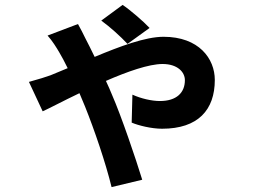

<svg xmlns="http://www.w3.org/2000/svg" viewBox="-20 -680 1040 783"><path d="M590 -566C566 -592 509 -641 480 -660L393 -596C429 -570 471 -532 500 -501ZM174 -535C193 -514 211 -485 222 -466C232 -449 244 -427 256 -402C232 -392 208 -382 186 -373C173 -368 135 -356 98 -346L154 -226C181 -238 237 -268 304 -300C312 -281 320 -262 327 -245C364 -153 411 -16 435 83L560 53C533 -35 475 -206 437 -293C430 -310 422 -329 412 -350C499 -388 587 -419 643 -419C704 -419 734 -386 734 -353C734 -302 700 -268 632 -268C599 -268 555 -278 520 -294L517 -180C545 -168 598 -155 641 -155C788 -155 856 -232 856 -354C856 -441 791 -530 647 -530C573 -530 469 -491 366 -448C352 -478 338 -504 328 -524C321 -539 308 -564 298 -582Z"/></svg>

Font: Noto Sans Mono CJK JP Bold
Style: Regular
Weight: 700
Designer: Ryoko NISHIZUKA (kana & ideographs); Paul D. Hunt (Latin, Greek & Cyrillic); Wenlong ZHANG (bopomofo); Sandoll Communica
Foundry: Adobe Systems Incorporated
Version: Version 1.004;PS 1.004;hotconv 1.0.82;makeotf.lib2.5.63406